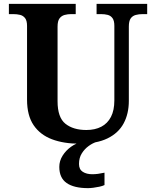

<svg xmlns="http://www.w3.org/2000/svg" viewBox="-20 -734 797 994"><path d="M392 10Q310 10 249 -13Q188 -36 154 -86Q120 -136 120 -218V-600Q120 -627 110 -640Q100 -653 84 -657Q68 -661 48 -661H26V-714H372V-661H349Q330 -661 314 -656.5Q298 -652 288 -638.5Q278 -625 278 -596V-210Q278 -126 318.5 -93.5Q359 -61 427 -61Q472 -61 504.5 -78Q537 -95 554.5 -129Q572 -163 572 -214V-600Q572 -627 562.5 -640Q553 -653 537.5 -657Q522 -661 502 -661H480V-714H742V-661H719Q699 -661 682.5 -656.5Q666 -652 656.5 -638.5Q647 -625 647 -596V-212Q647 -145 620 -95Q593 -45 536.5 -17.5Q480 10 392 10ZM436 240Q363 240 325 213.5Q287 187 287 130Q287 99 304 72Q321 45 347.5 26Q374 7 405 0H482Q461 6 439.5 21.5Q418 37 403.5 60Q389 83 389 115Q389 143 408.5 155.5Q428 168 458 168Q472 168 487.5 166Q503 164 521 160V224Q511 229 495 232.5Q479 236 463 238Q447 240 436 240Z"/></svg>

Font: Noto Serif Hebrew
Style: Bold
Weight: 700
Version: Version 2.003